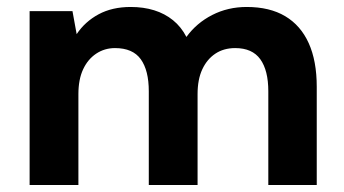

<svg xmlns="http://www.w3.org/2000/svg" viewBox="-20 -531 987 551"><path d="M65 0V-499H188L200 -433Q224 -469 263 -490Q302 -511 355 -511Q392 -511 422.5 -501.5Q453 -492 476.5 -473Q500 -454 515 -425Q544 -465 589 -488Q634 -511 688 -511Q754 -511 798.5 -484.5Q843 -458 866 -407Q889 -356 889 -282V0H750V-269Q750 -329 727 -361Q704 -393 655 -393Q622 -393 598 -377Q574 -361 560.5 -332Q547 -303 547 -261V0H407V-269Q407 -329 384 -361Q361 -393 310 -393Q280 -393 256 -377Q232 -361 218.5 -332Q205 -303 205 -261V0Z"/></svg>

Font: DM Sans 20pt ExtraBold
Style: Regular
Weight: 800
Version: Version 4.004;gftools[0.9.30]